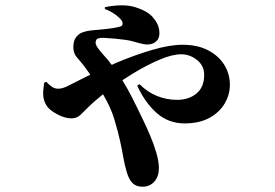

<svg xmlns="http://www.w3.org/2000/svg" viewBox="-20 -630 1040 725"><path d="M518 75Q494 75 480.5 61.5Q467 48 459 21Q451 -5 446 -34Q441 -63 434 -95Q427 -129 411 -182Q398 -225 369 -274Q335 -247 311 -223Q297 -209 283.5 -196Q270 -183 250 -183Q226 -183 198 -197.5Q170 -212 158 -228Q147 -244 144 -262.5Q141 -281 147 -318L155 -321Q166 -309 176.5 -302Q187 -295 200 -295Q216 -295 237.5 -306Q259 -317 279 -327Q300 -338 321 -348Q310 -363 301 -376Q285 -397 271.5 -412Q258 -427 257 -448Q256 -474 266.5 -488.5Q277 -503 293.5 -508.5Q310 -514 327 -515.5Q344 -517 356 -518Q379 -520 400 -523Q421 -526 431 -529Q440 -531 442 -536Q444 -541 442 -547Q438 -558 419 -572.5Q400 -587 376 -596V-603Q447 -617 492 -602.5Q537 -588 556 -566Q570 -550 576 -535.5Q582 -521 582 -504Q582 -484 569 -473Q556 -462 537 -462Q524 -462 506.5 -467Q489 -472 481 -474Q471 -477 453.5 -479.5Q436 -482 415 -484Q394 -486 372 -487Q361 -488 351 -485Q341 -482 341 -468Q341 -459 355 -441.5Q369 -424 389 -402Q395 -393 402 -385Q409 -388 417 -392Q488 -422 554.5 -441.5Q621 -461 669 -461Q726 -461 766 -440Q806 -419 827 -385Q848 -351 848 -310Q848 -272 828 -238.5Q808 -205 770 -184.5Q732 -164 677 -164Q616 -164 571.5 -203.5Q527 -243 498 -307L507 -312Q537 -282 573 -267.5Q609 -253 649 -253Q693 -253 722 -277Q751 -301 751 -347Q751 -382 724 -403.5Q697 -425 664 -425Q630 -425 582 -404.5Q534 -384 483 -353Q462 -340 442 -327Q459 -300 474 -271Q498 -224 517.5 -183Q537 -142 547 -118Q560 -88 570 -54Q580 -20 580 5Q580 36 563 55.5Q546 75 518 75Z"/></svg>

Font: Noto Serif HK ExtraLight Black
Style: Regular
Weight: 900
Version: Version 2.002-H1;hotconv 1.1.0;makeotfexe 2.6.0